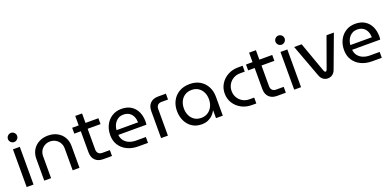

<svg xmlns="http://www.w3.org/2000/svg" viewBox="0 -1571 4983 2440"><g transform="rotate(-20 2491.5 -351.0)"><path d="M73 0V-510H165.8V0ZM119.6 -591.4Q94.6 -591.4 76.1 -609.9Q57.6 -628.4 57.6 -653.4Q57.6 -678.8 76.1 -697.1Q94.6 -715.4 119.6 -715.4Q145 -715.4 163.3 -697.1Q181.6 -678.8 181.6 -653.4Q181.6 -628.4 163.3 -609.9Q145 -591.4 119.6 -591.4Z M311 0V-295.4Q311 -363.2 341.7 -414.2Q372.4 -465.2 426.4 -493.8Q480.4 -522.4 549.2 -522.4Q619 -522.4 672.5 -493.8Q726 -465.2 756.7 -414.2Q787.4 -363.2 787.4 -295.4V0H695.2V-293.8Q695.2 -339.6 674.8 -373.1Q654.4 -406.6 620.9 -424.8Q587.4 -443 548.8 -443Q510.6 -443 477.3 -425Q444 -407 423.6 -373.5Q403.2 -340 403.2 -293.8V0Z M1107.2 0Q1039.2 0 1000.7 -39Q962.2 -78 962.2 -145V-638H1054.4V-151.4Q1054.4 -118 1072.7 -98.7Q1091 -79.4 1124.4 -79.4H1227V0ZM874 -430.6V-510H1228.6V-430.6Z M1582.6 0Q1498.8 0 1434.1 -31.5Q1369.4 -63 1332.7 -120.4Q1296 -177.8 1296 -255Q1296 -331.2 1327 -391.6Q1358 -452 1413.2 -487Q1468.4 -522 1541.2 -522Q1620 -522 1672.5 -488Q1725 -454 1751.2 -396.5Q1777.4 -339 1777.4 -267.8Q1777.4 -257.4 1776.6 -245.1Q1775.8 -232.8 1773.8 -224.2H1394Q1398.8 -176.8 1424.7 -144.4Q1450.6 -112 1491.3 -95.7Q1532 -79.4 1580.6 -79.4H1713.8V0ZM1393.4 -288.6H1684.4Q1684 -308 1679.8 -329.7Q1675.6 -351.4 1665.6 -371.8Q1655.6 -392.2 1639.2 -408.6Q1622.8 -425 1598.4 -435Q1574 -445 1540.6 -445Q1506.4 -445 1479.5 -431.4Q1452.6 -417.8 1434 -395.2Q1415.4 -372.6 1405.3 -344.8Q1395.2 -317 1393.4 -288.6Z M1891 0V-365Q1891 -433 1929.5 -471.5Q1968 -510 2036 -510H2141.4V-430.6H2053.2Q2019.8 -430.6 2001.5 -411.6Q1983.2 -392.6 1983.2 -358.6V0Z M2438.2 12.4Q2363.8 12.4 2309.8 -23.4Q2255.8 -59.2 2226.9 -119.9Q2198 -180.6 2198 -254.8Q2198 -330.2 2230.1 -390.8Q2262.2 -451.4 2322.2 -486.7Q2382.2 -522 2465.6 -522Q2546.8 -522 2604.8 -486.8Q2662.8 -451.6 2694.2 -391.8Q2725.6 -332 2725.6 -258V0H2633.4V-104.2H2631Q2616.4 -75.2 2590.5 -48.4Q2564.6 -21.6 2526.8 -4.6Q2489 12.4 2438.2 12.4ZM2461.6 -66.6Q2512 -66.6 2550.4 -91.4Q2588.8 -116.2 2610.3 -159.5Q2631.8 -202.8 2631.8 -256.8Q2631.8 -310 2611.3 -351.9Q2590.8 -393.8 2553 -418.4Q2515.2 -443 2463.6 -443Q2409.8 -443 2371.3 -418Q2332.8 -393 2312.3 -350.3Q2291.8 -307.6 2291.8 -253.6Q2291.8 -202 2311.7 -159.3Q2331.6 -116.6 2369.7 -91.6Q2407.8 -66.6 2461.6 -66.6Z M3119 0Q3040 0 2978 -34Q2916 -68 2880 -125.5Q2844 -183 2844 -255Q2844 -327 2880 -384.5Q2916 -442 2978 -476Q3040 -510 3119 -510H3179V-430.6H3115.8Q3065 -430.6 3024.7 -407.4Q2984.4 -384.2 2960.9 -344.3Q2937.4 -304.4 2937.4 -255Q2937.4 -205.6 2960.9 -165.7Q2984.4 -125.8 3024.7 -102.6Q3065 -79.4 3115.8 -79.4H3179V0Z M3458.2 0Q3390.2 0 3351.7 -39Q3313.2 -78 3313.2 -145V-638H3405.4V-151.4Q3405.4 -118 3423.7 -98.7Q3442 -79.4 3475.4 -79.4H3578V0ZM3225 -430.6V-510H3579.6V-430.6Z M3691 0V-510H3783.8V0ZM3737.6 -591.4Q3712.6 -591.4 3694.1 -609.9Q3675.6 -628.4 3675.6 -653.4Q3675.6 -678.8 3694.1 -697.1Q3712.6 -715.4 3737.6 -715.4Q3763 -715.4 3781.3 -697.1Q3799.6 -678.8 3799.6 -653.4Q3799.6 -628.4 3781.3 -609.9Q3763 -591.4 3737.6 -591.4Z M4144.4 12Q4109.8 12 4082.5 -7.6Q4055.2 -27.2 4041.6 -63L3876 -509.6H3977.4L4124.6 -97.4Q4129 -87.4 4134 -83Q4139 -78.6 4145.4 -78.6Q4151.8 -78.6 4156.5 -83Q4161.2 -87.4 4165 -97.4L4313.6 -509.6H4413.2L4246.8 -62.8Q4233.2 -27 4206.1 -7.5Q4179 12 4144.4 12Z M4744.6 0Q4660.8 0 4596.1 -31.5Q4531.4 -63 4494.7 -120.4Q4458 -177.8 4458 -255Q4458 -331.2 4489 -391.6Q4520 -452 4575.2 -487Q4630.4 -522 4703.2 -522Q4782 -522 4834.5 -488Q4887 -454 4913.2 -396.5Q4939.4 -339 4939.4 -267.8Q4939.4 -257.4 4938.6 -245.1Q4937.8 -232.8 4935.8 -224.2H4556Q4560.8 -176.8 4586.7 -144.4Q4612.6 -112 4653.3 -95.7Q4694 -79.4 4742.6 -79.4H4875.8V0ZM4555.4 -288.6H4846.4Q4846 -308 4841.8 -329.7Q4837.6 -351.4 4827.6 -371.8Q4817.6 -392.2 4801.2 -408.6Q4784.8 -425 4760.4 -435Q4736 -445 4702.6 -445Q4668.4 -445 4641.5 -431.4Q4614.6 -417.8 4596 -395.2Q4577.4 -372.6 4567.3 -344.8Q4557.2 -317 4555.4 -288.6Z"/></g></svg>

Font: MuseoModerno Thin
Style: Regular
Weight: 100
Designer: Pablo Cosgaya, Héctor Gatti, Marcela Romero, and the Authors of The MuseoModerno Project.
Foundry: Omnibus-Type Team
Version: Version 1.003